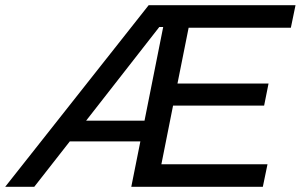

<svg xmlns="http://www.w3.org/2000/svg" viewBox="-66 -720 1159 740"><path d="M-46 0 507 -700H1073L1055 -613H661L618 -398H969L952 -313H601L556 -87H965L947 0H440L475 -175H203L66 0ZM266 -255H491L563 -616H548Z"/></svg>

Font: Montserrat Medium
Style: Italic
Weight: 500
Italic angle: -11.3°
Designer: Julieta Ulanovsky
Foundry: Julieta Ulanovsky
Version: Version 9.000; ttfautohint (v1.8.4.7-5d5b)